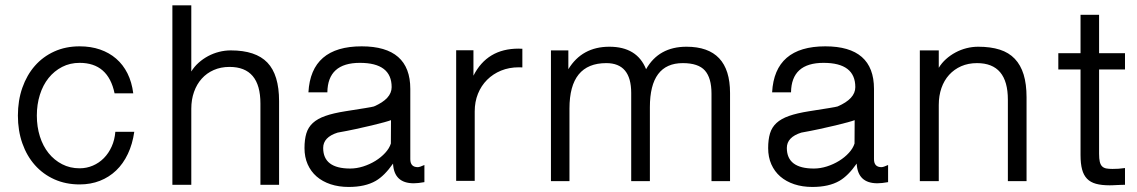

<svg xmlns="http://www.w3.org/2000/svg" viewBox="-20 -704 4369 738"><path d="M496.1 -197.3Q489.3 -149.9 471.4 -112.3Q453.6 -74.7 426.5 -48.8Q399.4 -22.9 364 -9Q328.6 4.9 286.1 4.9Q232.9 4.9 189.2 -14.6Q145.5 -34.2 114.3 -69.3Q83 -104.5 65.9 -153.1Q48.8 -201.7 48.8 -259.8Q48.8 -317.9 65.9 -366.7Q83 -415.5 114 -450.9Q145 -486.3 188.7 -506.1Q232.4 -525.9 286.1 -525.9Q329.1 -525.9 364.5 -513.7Q399.9 -501.5 426.5 -478.5Q453.1 -455.6 470 -421.9Q486.8 -388.2 492.2 -345.2H420.4Q396 -462.4 286.1 -462.4Q249 -462.4 218.8 -446.8Q188.5 -431.2 166.7 -404.1Q145 -377 133.3 -339.8Q121.6 -302.7 121.6 -259.8Q121.6 -216.8 133.3 -179.7Q145 -142.6 166.7 -115.5Q188.5 -88.4 218.8 -72.8Q249 -57.1 286.1 -57.1Q313 -57.1 336.9 -67.4Q360.8 -77.6 379.2 -96.2Q397.5 -114.7 409.2 -140.6Q420.9 -166.5 423.3 -197.3Z M1052.7 6.3H981V-306.2Q981 -446.8 862.3 -446.8Q828.6 -446.8 801.5 -434.8Q774.4 -422.9 755.4 -401.6Q736.3 -380.4 725.8 -350.8Q715.3 -321.3 715.3 -286.1V6.3H642.6V-683.6H715.3V-429.2Q726.6 -447.8 743.2 -462.6Q759.8 -477.5 779.8 -488.3Q799.8 -499 822 -504.6Q844.2 -510.3 867.2 -510.3Q962.9 -510.3 1007.8 -463.4Q1052.7 -416.5 1052.7 -315.4Z M1611.3 -3.9Q1586.9 0.5 1570.3 0.5Q1494.6 0.5 1490.7 -75.2Q1458 -28.3 1424.3 -8.8Q1383.8 14.6 1320.3 14.6Q1282.2 14.6 1250.7 4.2Q1219.2 -6.3 1197 -25.6Q1174.8 -44.9 1162.6 -72.5Q1150.4 -100.1 1150.4 -134.8Q1150.4 -167.5 1157.5 -191.2Q1164.6 -214.8 1182.4 -231.2Q1200.2 -247.6 1230.5 -258.3Q1260.7 -269 1307.6 -276.4Q1357.4 -284.2 1384.5 -288.6Q1411.6 -293 1417.5 -294.9Q1485.4 -324.2 1485.4 -369.1Q1485.4 -462.4 1363.3 -462.4Q1239.7 -462.4 1238.3 -349.1H1165.5Q1175.3 -525.9 1370.1 -525.9Q1557.1 -525.9 1557.1 -362.3V-92.3Q1557.1 -61.5 1585.9 -61.5Q1593.3 -61.5 1611.3 -69.8ZM1482.9 -242.2Q1475.6 -239.3 1456.1 -233.9Q1436.5 -228.5 1408.9 -221.9Q1381.3 -215.3 1347.7 -208Q1314 -200.7 1277.8 -194.3Q1222.2 -176.8 1222.2 -135.3Q1222.2 -56.2 1326.2 -56.2Q1350.6 -56.2 1376 -64.2Q1401.4 -72.3 1423.1 -85.7Q1444.8 -99.1 1460.7 -116.5Q1476.6 -133.8 1482.4 -152.3Z M1987.8 -444.8Q1984.4 -444.8 1981.2 -445.1Q1978 -445.3 1974.6 -445.3Q1937 -445.3 1906 -432.6Q1875 -419.9 1852.3 -397.2Q1829.6 -374.5 1817.1 -343.5Q1804.7 -312.5 1804.7 -275.9V-8.8H1733.4V-510.7H1799.8V-413.1Q1852.5 -517.1 1973.1 -517.1Q1977.1 -517.1 1980.5 -516.8Q1983.9 -516.6 1987.8 -516.6Z M2786.1 -7.8H2714.8V-344.2Q2714.8 -404.3 2689.5 -432.9Q2664.1 -461.4 2604.5 -461.4Q2478 -461.4 2478 -292V-7.8H2406.2V-346.7Q2406.2 -461.4 2310.5 -461.4Q2168.9 -461.4 2168.9 -287.1V-7.8H2097.7V-510.3H2164.6V-438Q2217.3 -524.4 2322.3 -524.4Q2428.7 -524.4 2463.4 -438Q2512.2 -524.4 2618.7 -524.4Q2786.1 -524.4 2786.1 -346.7Z M3393.6 -3.9Q3369.1 0.5 3352.5 0.5Q3276.9 0.5 3272.9 -75.2Q3240.2 -28.3 3206.5 -8.8Q3166 14.6 3102.5 14.6Q3064.5 14.6 3033 4.2Q3001.5 -6.3 2979.2 -25.6Q2957 -44.9 2944.8 -72.5Q2932.6 -100.1 2932.6 -134.8Q2932.6 -167.5 2939.7 -191.2Q2946.8 -214.8 2964.6 -231.2Q2982.4 -247.6 3012.7 -258.3Q3043 -269 3089.8 -276.4Q3139.6 -284.2 3166.7 -288.6Q3193.8 -293 3199.7 -294.9Q3267.6 -324.2 3267.6 -369.1Q3267.6 -462.4 3145.5 -462.4Q3022 -462.4 3020.5 -349.1H2947.8Q2957.5 -525.9 3152.3 -525.9Q3339.4 -525.9 3339.4 -362.3V-92.3Q3339.4 -61.5 3368.2 -61.5Q3375.5 -61.5 3393.6 -69.8ZM3265.1 -242.2Q3257.8 -239.3 3238.3 -233.9Q3218.8 -228.5 3191.2 -221.9Q3163.6 -215.3 3129.9 -208Q3096.2 -200.7 3060.1 -194.3Q3004.4 -176.8 3004.4 -135.3Q3004.4 -56.2 3108.4 -56.2Q3132.8 -56.2 3158.2 -64.2Q3183.6 -72.3 3205.3 -85.7Q3227.1 -99.1 3242.9 -116.5Q3258.8 -133.8 3264.6 -152.3Z M3925.8 -7.8H3854V-320.8Q3854 -461.4 3735.4 -461.4Q3701.7 -461.4 3674.6 -449.5Q3647.5 -437.5 3628.2 -416.3Q3608.9 -395 3598.6 -365.5Q3588.4 -335.9 3588.4 -300.3V-7.8H3515.6V-510.3H3588.4V-443.4Q3599.6 -461.9 3616.2 -476.8Q3632.8 -491.7 3652.8 -502.4Q3672.9 -513.2 3695.1 -518.8Q3717.3 -524.4 3740.2 -524.4Q3787.6 -524.4 3822.8 -513.2Q3857.9 -502 3880.6 -478Q3903.3 -454.1 3914.6 -417.5Q3925.8 -380.9 3925.8 -330.1Z M4304.2 6.3Q4298.8 6.3 4290 6.6Q4281.2 6.8 4272.5 7.3Q4263.7 7.8 4256.1 8.1Q4248.5 8.3 4245.1 8.3Q4213.9 8.3 4192.6 2.4Q4171.4 -3.4 4158.2 -17.1Q4145 -30.8 4139.2 -53Q4133.3 -75.2 4133.3 -107.9V-437H4047.9V-499.5H4133.3V-647H4204.6V-499.5H4304.2V-437H4204.6V-112.8Q4204.6 -93.8 4207.3 -82.3Q4210 -70.8 4216.1 -64.7Q4222.2 -58.6 4231.9 -56.6Q4241.7 -54.7 4255.9 -54.7Q4267.1 -54.7 4279.1 -55.4Q4291 -56.2 4304.2 -58.1Z"/></svg>

Font: SakalBharati
Style: Regular
Weight: 400
Designer: CDAC GIST
Foundry: CDAC
Version: 13.02